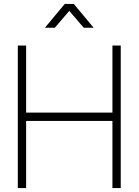

<svg xmlns="http://www.w3.org/2000/svg" viewBox="-20 -950 700 970"><path d="M112 0H70V-720H112V-381H548V-720H590V0H548V-339H112ZM257 -810H207L307 -930H353L453 -810H403L330 -895Z"/></svg>

Font: Manrope Variable Light
Style: Regular
Weight: 200
Designer: Mikhail Sharanda
Foundry: Mikhail Sharanda
Version: Version 4.505